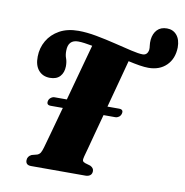

<svg xmlns="http://www.w3.org/2000/svg" viewBox="-87 -882 930 964"><g transform="rotate(10 378.0 -399.5)"><path d="M161.5 -338Q164 -347.5 172.8 -354Q181.5 -360.5 191 -360.5H253.5Q268.5 -416.5 283.8 -471.8Q299 -527 311.5 -573.2Q324 -619.5 332 -648Q310.5 -652 292.2 -654.5Q274 -657 259.5 -657Q208.5 -657 208 -601.5Q207.5 -579.5 213.8 -563.2Q220 -547 220 -523.5Q219.5 -491.5 202 -472Q184.5 -452.5 150.5 -452.5Q114 -452.5 92.5 -477.5Q71 -502.5 72 -547.5Q72.5 -591.5 94 -628.5Q115.5 -665.5 155.5 -687.8Q195.5 -710 252 -710Q293.5 -710 343.5 -700.8Q393.5 -691.5 442.2 -679.5Q491 -667.5 529.8 -658.5Q568.5 -649.5 588.5 -649.5Q612.5 -649.5 617.5 -677Q618.5 -687 616.5 -699.5Q614.5 -712 616 -729.5Q619.5 -761 637.5 -780Q655.5 -799 687.5 -799Q718.5 -799 737.5 -776.5Q756.5 -754 756.5 -714Q755 -656 720.2 -622Q685.5 -588 628.5 -588Q609.5 -588 583 -592.2Q556.5 -596.5 525.5 -603.5Q514.5 -561.5 496.8 -495.8Q479 -430 460.5 -360.5H519.5Q544 -360.5 538 -338Q535 -327 526.5 -321Q518 -315 508 -315H448.5Q434 -262.5 421.8 -216Q409.5 -169.5 400.8 -137Q392 -104.5 389 -94Q384.5 -77.5 387 -71.2Q389.5 -65 400 -61.5L427 -53.5Q445 -44.5 445 -29Q445 -14.5 435.8 -7.2Q426.5 0 412 0H134.5Q107 0 107 -24.5Q107 -45 127.5 -55L156 -62.5Q166.5 -67 171.8 -75.8Q177 -84.5 182.5 -103.5Q188 -122 204.2 -181.2Q220.5 -240.5 241 -315H179.5Q155.5 -315 161.5 -338Z"/></g></svg>

Font: Fraunces 144pt Soft Black
Style: Italic
Weight: 900
Italic angle: -16°
Version: Version 1.000;[b76b70a41]